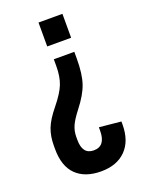

<svg xmlns="http://www.w3.org/2000/svg" viewBox="-136 -767 641 845"><g transform="rotate(-20 184.5 -345.0)"><path d="M153 -700H265V-588H153ZM189 10Q114 10 72.5 -30.5Q31 -71 31 -152V-168Q31 -212 44.5 -247Q58 -282 95 -327Q134 -375 147.5 -409.5Q161 -444 161 -493V-525H257V-493Q257 -421 242 -377Q227 -333 186 -281Q158 -245 147.5 -221Q137 -197 137 -170V-156Q137 -88 190 -88Q245 -88 245 -160V-176L347 -166V-152Q347 -75 305 -32.5Q263 10 189 10Z"/></g></svg>

Font: Bebas Kai
Style: Regular
Weight: 400
Designer: Ryoichi Tsunekawa
Foundry: Dharma Type
Version: Version 1.001;PS 001.001;hotconv 1.0.70;makeotf.lib2.5.58329